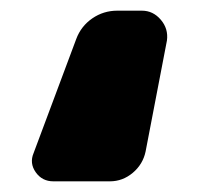

<svg xmlns="http://www.w3.org/2000/svg" viewBox="-20 -230 384 360"><path d="M246 -210Q267 -210 281.5 -193Q296 -176 293 -154L253 54Q248 78 229 94Q210 110 186 110H80Q59 110 47 93Q35 76 43 57L123 -157Q132 -181 153 -195.5Q174 -210 200 -210Z"/></svg>

Font: Rounded Mplus 1c Black
Style: Regular
Weight: 900
Version: Version 1.059.20150529